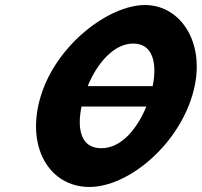

<svg xmlns="http://www.w3.org/2000/svg" viewBox="-20 -749 806 767"><path d="M589.9 -405H330.4C367.2 -495 433.8 -575 512.4 -575C591.5 -575 608.3 -495 589.9 -405ZM305.6 -323.4H564.6C528.2 -234.8 464.8 -156.8 384.5 -156.8C302.1 -156.8 287.4 -234.8 305.6 -323.4ZM143.1 -365.9C80.5 -161.1 178.1 -2.1 337.2 -2.1C488.2 -2.1 685 -161.1 747.6 -365.9C810.2 -570.8 704.3 -728.9 559.4 -728.9C414.7 -728.9 205.8 -570.8 143.1 -365.9Z"/></svg>

Font: Hussar
Style: BdSuprConOblThree
Weight: 700
Foundry: Cannot Into Space Fonts
Version: Version 2.00